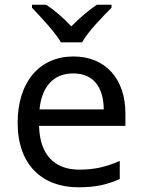

<svg xmlns="http://www.w3.org/2000/svg" viewBox="-20 -786 604 816"><path d="M239 -606H329C353 -651 416 -715 454 -753V-766H392C357 -743 319 -710 283 -674C250 -710 211 -743 176 -766H116V-753C152 -715 213 -651 239 -606ZM292 -546C150 -546 55 -440 55 -264C55 -85 160 10 313 10C386 10 434 -1 489 -25V-102C433 -78 385 -65 317 -65C210 -65 149 -130 146 -251H513V-304C513 -450 429 -546 292 -546ZM291 -474C380 -474 420 -412 421 -321H148C157 -417 207 -474 291 -474Z"/></svg>

Font: Noto Sans Hebrew Droid Medium
Style: Regular
Weight: 500
Designer: Monotype Design Team
Foundry: Monotype Imaging Inc.
Version: Version 1.100